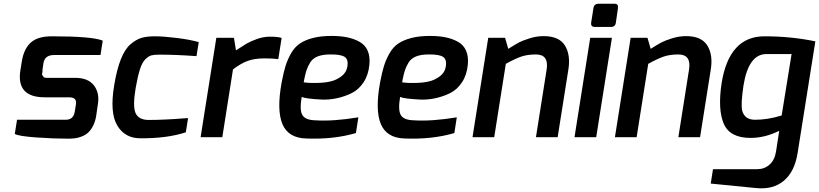

<svg xmlns="http://www.w3.org/2000/svg" viewBox="-20 -733 4377 1026"><path d="M59 -17 71 -93H330Q372 -93 379 -134L385 -171Q389 -192 381 -202.5Q373 -213 349 -213H219Q66 -213 89 -358L97 -407Q108 -473 145 -506Q182 -539 257 -539Q472 -539 529 -516L517 -439H269Q219 -439 212 -395L207 -359Q208 -349 205.5 -341.5Q203 -334 207.5 -329.5Q212 -325 212.5 -322Q213 -319 220.5 -318Q228 -317 229.5 -317Q231 -317 239 -317Q247 -317 249 -317H382Q451 -317 482 -276.5Q513 -236 503 -176L494 -114Q489 -83 477 -60Q465 -37 450.5 -24Q436 -11 416.5 -3.5Q397 4 380 6Q363 8 343 8Q267 8 174.5 1.5Q82 -5 59 -17Z M590 -276Q604 -362 626 -417Q648 -472 678.5 -497.5Q709 -523 737.5 -531Q766 -539 808 -539Q852 -539 922 -530.5Q992 -522 1042 -508L1030 -433Q920 -441 831 -441Q803 -441 788.5 -437Q774 -433 757 -416.5Q740 -400 728 -363Q716 -326 705 -263Q688 -163 705 -127.5Q722 -92 775 -92Q816 -92 868.5 -94.5Q921 -97 953 -100L985 -102L973 -26Q873 7 728 6Q646 5 606 -63.5Q566 -132 590 -276Z M1052 0 1136 -531H1230L1241 -464Q1276 -487 1297 -499.5Q1318 -512 1353 -524.5Q1388 -537 1422 -537Q1468 -537 1485 -530L1467 -417Q1441 -421 1392 -421Q1342 -421 1305 -408Q1268 -395 1225 -362L1168 0Z M1603 -293Q1612 -292 1626.5 -290.5Q1641 -289 1679 -290Q1717 -291 1747 -298Q1777 -305 1804 -325Q1831 -345 1836 -376Q1843 -416 1821 -429.5Q1799 -443 1744 -442Q1704 -442 1677.5 -431.5Q1651 -421 1637.5 -399Q1624 -377 1617.5 -356.5Q1611 -336 1605 -305Q1604 -297 1603 -293ZM1485 -292Q1495 -346 1506 -381Q1517 -416 1536 -449Q1555 -482 1582.5 -500.5Q1610 -519 1652 -530Q1694 -541 1752 -541Q1799 -541 1835.5 -533.5Q1872 -526 1901.5 -509.5Q1931 -493 1944.5 -462.5Q1958 -432 1954 -388Q1949 -333 1923 -293.5Q1897 -254 1859.5 -235.5Q1822 -217 1780 -208Q1738 -199 1698 -201Q1658 -203 1630.5 -206.5Q1603 -210 1592 -215Q1580 -143 1596.5 -117Q1613 -91 1667 -90Q1761 -84 1895 -106L1882 -22Q1763 13 1615 7Q1520 4 1489 -70.5Q1458 -145 1485 -292Z M2129 -293Q2138 -292 2152.5 -290.5Q2167 -289 2205 -290Q2243 -291 2273 -298Q2303 -305 2330 -325Q2357 -345 2362 -376Q2369 -416 2347 -429.5Q2325 -443 2270 -442Q2230 -442 2203.5 -431.5Q2177 -421 2163.5 -399Q2150 -377 2143.5 -356.5Q2137 -336 2131 -305Q2130 -297 2129 -293ZM2011 -292Q2021 -346 2032 -381Q2043 -416 2062 -449Q2081 -482 2108.5 -500.5Q2136 -519 2178 -530Q2220 -541 2278 -541Q2325 -541 2361.5 -533.5Q2398 -526 2427.5 -509.5Q2457 -493 2470.5 -462.5Q2484 -432 2480 -388Q2475 -333 2449 -293.5Q2423 -254 2385.5 -235.5Q2348 -217 2306 -208Q2264 -199 2224 -201Q2184 -203 2156.5 -206.5Q2129 -210 2118 -215Q2106 -143 2122.5 -117Q2139 -91 2193 -90Q2287 -84 2421 -106L2408 -22Q2289 13 2141 7Q2046 4 2015 -70.5Q1984 -145 2011 -292Z M2505 0 2589 -531H2679L2696 -472Q2736 -497 2754 -506.5Q2772 -516 2809.5 -528Q2847 -540 2885 -540Q2968 -540 2999 -489.5Q3030 -439 3017 -360L2960 0H2844L2901 -361Q2914 -442 2844 -442Q2799 -442 2766.5 -431Q2734 -420 2683 -392L2621 0Z M3139 -612 3151 -688Q3154 -713 3179 -713H3264Q3286 -713 3282 -688L3271 -612Q3268 -589 3244 -589H3159Q3136 -589 3139 -612ZM3050 0 3134 -531H3250L3166 0Z M3266 0 3350 -531H3440L3457 -472Q3497 -497 3515 -506.5Q3533 -516 3570.5 -528Q3608 -540 3646 -540Q3729 -540 3760 -489.5Q3791 -439 3778 -360L3721 0H3605L3662 -361Q3675 -442 3605 -442Q3560 -442 3527.5 -431Q3495 -420 3444 -392L3382 0Z M3953 -276Q3938 -176 3946 -142Q3959 -93 4015 -93Q4083 -93 4157 -116L4210 -444H4075Q3980 -444 3953 -276ZM3778 248 3790 171H4027Q4065 171 4092.5 146.5Q4120 122 4127 76L4144 -34Q4067 4 3991 4Q3880 4 3847.5 -72Q3815 -148 3836 -288Q3876 -539 4065 -539Q4207 -539 4337 -512L4242 86Q4226 185 4168.5 233Q4111 281 4021 272Z"/></svg>

Font: Exo
Style: Demi Bold Italic
Weight: 600
Designer: Natanael Gama
Version: Version 1